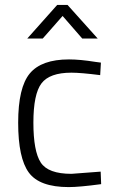

<svg xmlns="http://www.w3.org/2000/svg" viewBox="-20 -752 473 782"><path d="M261 -510Q306 -510 368 -500L391 -497L388 -446Q309 -456 271 -456Q182 -456 149 -412.5Q116 -369 116 -252.5Q116 -136 146 -90Q176 -44 271 -44L390 -53L392 -2Q303 10 260 10Q141 10 97.5 -49Q54 -108 54 -252Q54 -396 101.5 -453Q149 -510 261 -510ZM91 -595 213 -732H255L378 -595H315L235 -687L154 -595Z"/></svg>

Font: Titillium Web
Style: Light
Weight: 300
Version: Version 1.001;PS 57.000;hotconv 1.0.70;makeotf.lib2.5.55311